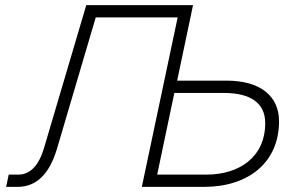

<svg xmlns="http://www.w3.org/2000/svg" viewBox="-20 -730 1175 750"><path d="M4 0H48C124 0 173 -52 202 -147L354 -662H674L534 0H777C951 0 1070 -96 1070 -256C1070 -355 997 -415 865 -415H672L734 -710H317L152 -152C132 -84 98 -48 52 -48H14ZM854 -367C961 -367 1016 -326 1016 -249C1016 -116 914 -48 787 -48H594L661 -367Z"/></svg>

Font: Geist ExtraLight
Style: Italic
Weight: 200
Italic angle: -12°
Designer: Basement.studio, Andrés Briganti, Mateo Zaragoza
Foundry: Basement.studio, Vercel, Andrés Briganti, Guido Ferreyra, Mateo Zaragoza
Version: Version 1.500